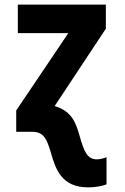

<svg xmlns="http://www.w3.org/2000/svg" viewBox="-20 -569 540 829"><path d="M361 240C388 240 421 235 440 227V110C424 116 409 119 398 119C357 119 343 85 325 22C308 -38 291 -89 216 -111L437 -445V-549H57V-426H275L50 -92V0H119C171 0 183 35 199 88C220 161 245 240 361 240Z"/></svg>

Font: Noto Sans Mono ExtraCondensed ExtraBold
Style: Regular
Weight: 800
Width: 2
Designer: Monotype Design Team
Foundry: Monotype Imaging Inc.
Version: Version 2.014